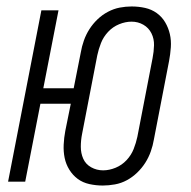

<svg xmlns="http://www.w3.org/2000/svg" viewBox="-20 -562 590 594"><path d="M298 12Q277 12 256.5 7.5Q236 3 220.5 -8.5Q205 -20 194.5 -37Q184 -54 180 -73.5Q176 -93 177 -114.5Q178 -136 182 -157L199 -241H105L58 0H5L108 -530H161L114 -289H208L230 -400Q233 -418 239.5 -436.5Q246 -455 256.5 -471.5Q267 -488 281.5 -502Q296 -516 314 -525.5Q332 -535 350.5 -538.5Q369 -542 387 -542Q409 -542 429 -537.5Q449 -533 465 -521.5Q481 -510 491 -493Q501 -476 505.5 -456.5Q510 -437 508.5 -415.5Q507 -394 503 -373L456 -130Q453 -112 446.5 -93.5Q440 -75 429.5 -58.5Q419 -42 404.5 -28Q390 -14 372.5 -4.5Q355 5 335.5 8.5Q316 12 298 12ZM299 -35Q318 -35 337.5 -43Q357 -51 371.5 -66.5Q386 -82 393.5 -101Q401 -120 405 -139L452 -382Q456 -402 456.5 -422Q457 -442 448.5 -459Q440 -476 423.5 -485.5Q407 -495 387 -495Q368 -495 348.5 -487Q329 -479 314.5 -463.5Q300 -448 292.5 -429Q285 -410 281 -391L234 -148Q230 -128 230 -108Q230 -88 237.5 -71Q245 -54 262 -44.5Q279 -35 299 -35Z"/></svg>

Font: Lode Dark
Style: Italic
Weight: 400
Italic angle: -11°
Monospace: yes
Designer: Belleve Invis
Foundry: Belleve Invis
Version: Version 29.2.0; ttfautohint (v1.8.3)